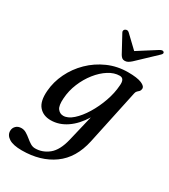

<svg xmlns="http://www.w3.org/2000/svg" viewBox="-263 -789 1008 1146"><g transform="rotate(30 241.5 -216.0)"><path d="M410 -1Q382.5 127 295 189.8Q207.5 252.5 79 252.5Q19.5 252.5 -9.8 234Q-39 215.5 -39 186Q-39 166 -25 152Q-11 138 12.5 138Q30.5 138 46.5 147.8Q62.5 157.5 77.8 170.2Q93 183 108.8 192.8Q124.5 202.5 142 202.5Q192.5 202.5 234.2 169Q276 135.5 295.5 54L338 -124.5Q299 -60 247.2 -24.8Q195.5 10.5 138 10.5Q86 10.5 56.8 -23.8Q27.5 -58 33.5 -131.5Q38.5 -196 67.8 -256.2Q97 -316.5 146 -364.5Q195 -412.5 259 -440.8Q323 -469 396.5 -469Q459.5 -469 490 -456.2Q520.5 -443.5 518.5 -424.5Q517.5 -413 511.8 -407.2Q506 -401.5 499.5 -395.8Q493 -390 490.5 -378.5ZM140 -142Q136 -89.5 151.2 -69.8Q166.5 -50 190 -50Q221.5 -50 255.5 -80.2Q289.5 -110.5 319.2 -159.2Q349 -208 369 -264.8Q389 -321.5 392.5 -375Q398 -426 363.5 -426Q326 -426 288 -402Q250 -378 217.8 -337.5Q185.5 -297 164.5 -246.2Q143.5 -195.5 140 -142ZM387 -539Q375 -528.5 365.2 -523Q355.5 -517.5 343.5 -517.5Q332 -517.5 325 -523Q318 -528.5 311.5 -539L248 -656Q243.5 -663.5 245.5 -669.8Q247.5 -676 252.5 -679.5Q267 -688.5 279.5 -677L364 -596.5L490.5 -677Q510.5 -689 519 -679.5Q527.5 -671 510.5 -656Z"/></g></svg>

Font: Fraunces 9pt S000
Style: Italic
Weight: 400
Italic angle: -16°
Version: Version 1.000; ttfautohint (v1.8.3)